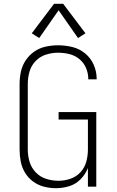

<svg xmlns="http://www.w3.org/2000/svg" viewBox="-20 -981 616 1009"><path d="M274 8Q309 8 343.5 -2.5Q378 -13 403.5 -39Q429 -65 442 -98V0H486V-392H288V-353H442V-195Q442 -163 433.5 -131.5Q425 -100 403 -76Q381 -52 350 -41.5Q319 -31 287 -31Q255 -31 223 -41Q191 -51 168 -75Q145 -99 135.5 -130.5Q126 -162 126 -195V-540Q126 -573 135 -604.5Q144 -636 167 -660Q190 -684 221.5 -694Q253 -704 285 -704Q315 -704 344 -697Q373 -690 396.5 -671Q420 -652 432 -624Q444 -596 444 -566V-564H488V-567Q488 -605 472.5 -640.5Q457 -676 427 -700.5Q397 -725 360 -734Q323 -743 285 -743Q253 -743 220.5 -736Q188 -729 161 -710.5Q134 -692 115.5 -664.5Q97 -637 90 -605Q83 -573 83 -540V-195Q83 -163 89 -132Q95 -101 111.5 -73.5Q128 -46 154 -27Q180 -8 211 0Q242 8 274 8ZM186 -781 288 -927 390 -781 429 -806 312 -961H264L147 -806Z"/></svg>

Font: Iosevka Sparkle Extralight
Style: Regular
Weight: 200
Designer: Belleve Invis
Foundry: Belleve Invis
Version: Version 4.5.0; ttfautohint (v1.8.3)